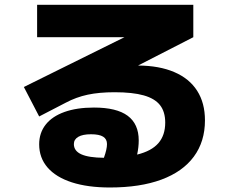

<svg xmlns="http://www.w3.org/2000/svg" viewBox="-20 -746 978 821"><path d="M147.5 -128.9Q147.5 -177.7 175.3 -213.1Q203.1 -248.5 255.9 -267.3Q308.6 -286.1 381.8 -286.1Q478.5 -286.1 525.9 -251Q573.2 -215.8 573.2 -145.5Q573.2 -116.7 566.4 -85Q627.9 -100.1 657.2 -133.8Q686.5 -167.5 686.5 -221.7Q686.5 -268.1 664.3 -296.4Q642.1 -324.7 594.7 -338.1Q547.4 -351.6 469.7 -351.6Q404.3 -351.6 355 -341.1Q305.7 -330.6 260.7 -306.6L147.5 -248L82 -374L512.2 -586.9H138.7V-725.6H806.6V-586.9L570.3 -465.8Q661.1 -465.3 725.3 -437.7Q789.6 -410.2 823 -357.9Q856.4 -305.7 856.4 -231.4Q856.4 -140.6 808.8 -76.2Q761.2 -11.7 670.2 22Q579.1 55.7 450.2 55.7Q355 55.7 287.1 33.7Q219.2 11.7 183.3 -29.8Q147.5 -71.3 147.5 -128.9ZM424.3 -71.3Q437.5 -107.9 437.5 -129.9Q437.5 -151.4 420.9 -161.6Q404.3 -171.9 369.1 -171.9Q333.5 -171.9 314.7 -160.9Q295.9 -149.9 295.9 -129.9Q295.9 -100.6 327.6 -86.2Q359.4 -71.8 424.3 -71.3Z"/></svg>

Font: Pretendard JP Black
Style: Regular
Weight: 900
Designer: Base glyphs from Inter by Rasmus Andersson; Hangeul glyphs from Noto Sans CJK(Source Han Sans) by Jang Soo-young and Kan
Foundry: Kil Hyung-jin
Version: Version 1.309